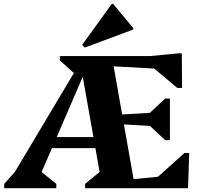

<svg xmlns="http://www.w3.org/2000/svg" viewBox="-20 -983 1043 1003"><path d="M2 0V-22.4L76.4 -106L14.8 -13L418.8 -690H564.2L686.2 0H424.6V-22.4L524.2 -104L513.2 -13L408.8 -601.4H420.8L166.6 -13L175.2 -102L274.2 -22.6V0ZM204 -209V-267H522.8V-209ZM632.4 0V-42.6L928 -71.8V0ZM789.8 0V-45.8L943.6 -183.8H968.4L962.4 0ZM838.8 -321.2 570.6 -336V-382.2L838.8 -398ZM394.2 -576.2 292.6 -667.6V-690H443.8ZM842.8 -251 748.4 -339V-380.2L842.8 -468.2H867.6V-251ZM909 -618.2 490.2 -641V-690H909ZM906.2 -523.6 763.4 -643.6V-690L911.6 -704.4H929.8L931 -523.6ZM422.4 -734.2 409.4 -749 564 -962.8H570.8L676.6 -835.8V-829Z"/></svg>

Font: Platypi Light
Style: Regular
Weight: 300
Designer: David Sargent
Foundry: Bolt Cutter Type
Version: Version 1.200